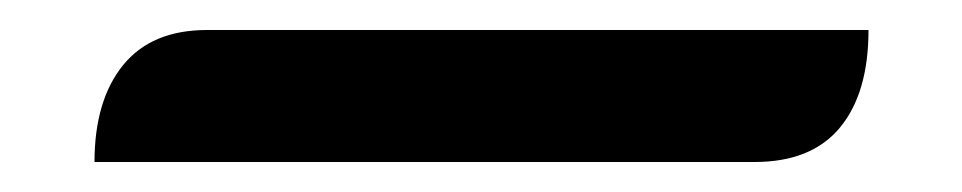

<svg xmlns="http://www.w3.org/2000/svg" viewBox="-20 34 641 128"><path d="M118 54H559Q559 96 540 119Q521 142 483 142H43Q43 101 62 77.5Q81 54 118 54Z"/></svg>

Font: K2D Medium
Style: Regular
Weight: 500
Designer: Katatrad Aksorn Co.,Ltd.
Foundry: Cadson Demak Co.,Ltd.
Version: Version 1.000; ttfautohint (v1.6)